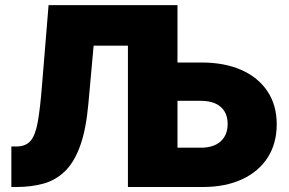

<svg xmlns="http://www.w3.org/2000/svg" viewBox="-20 -748 1155 768"><path d="M25.4 0V-162.1H44.9Q83 -162.1 102.3 -184.6Q121.6 -207 131.1 -260.3Q140.6 -313.5 147.9 -405.3L174.3 -727.5H504.4V-565.4H354.5L333.5 -333Q324.2 -229.5 300.5 -164.3Q276.9 -99.1 240 -63.2Q203.1 -27.3 154.3 -13.7Q105.5 0 44.9 0ZM613.3 -498H785.6Q878.4 -498 945.8 -468Q1013.2 -438 1050 -382.6Q1086.9 -327.1 1086.9 -251Q1086.9 -174.3 1050.8 -117.9Q1014.6 -61.5 948.2 -30.8Q881.8 0 791 0H491.7V-727.5H689.9V-157.2H783.2Q834.5 -157.2 862.5 -182.4Q890.6 -207.5 890.6 -252.9Q890.6 -282.2 877.9 -302.7Q865.2 -323.2 841.3 -334Q817.4 -344.7 783.2 -344.7H613.3Z"/></svg>

Font: Inter 18pt Black
Style: Regular
Weight: 900
Designer: Rasmus Andersson
Foundry: rsms
Version: Version 4.001;git-66647c0bb